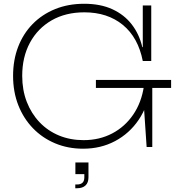

<svg xmlns="http://www.w3.org/2000/svg" viewBox="-20 -781 944 1020"><path d="M421.5 9Q341 9 273 -19.5Q205 -48 155 -99.8Q105 -151.5 77.2 -222.2Q49.5 -293 49.5 -378Q49.5 -462.5 76.5 -532.5Q103.5 -602.5 153.5 -653.5Q203.5 -704.5 273 -732.8Q342.5 -761 427.5 -761Q513.5 -761 576.8 -732Q640 -703 680 -651.2Q720 -599.5 736 -530.5H751.5L738.5 -457Q714 -582 632.5 -648.8Q551 -715.5 428 -715.5Q328.5 -715.5 254.2 -672.8Q180 -630 139 -554Q98 -478 98 -378Q98 -302.5 122.2 -240Q146.5 -177.5 190 -131.8Q233.5 -86 293.2 -61.2Q353 -36.5 424 -36.5Q508 -36.5 575.8 -72Q643.5 -107.5 687.5 -171.8Q731.5 -236 744.5 -323L779.5 -313.5Q765.5 -216.5 716.5 -144.2Q667.5 -72 591.5 -31.5Q515.5 9 421.5 9ZM759 0 743 -237V-353.5H789V0ZM489.5 -314V-356.5H889V-314ZM738.5 -457V-752H783.5V-457ZM380.5 82H450V123L430.5 144H380.5ZM428 86H450V161Q450 189.5 434.2 204.2Q418.5 219 389.5 219H380V199H389.5Q408.5 199 418.2 189.8Q428 180.5 428 161.5Z"/></svg>

Font: Hepta Slab ExtraLight Light
Style: Regular
Weight: 300
Version: Version 1.100